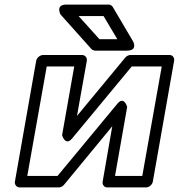

<svg xmlns="http://www.w3.org/2000/svg" viewBox="-20 -793 780 838"><path d="M555 -503H686L601 -25H482L535 -326C535 -326 522 -376 492 -340L231 -25H99L184 -503H304L251 -203C251 -203 265 -153 295 -189ZM550 -553C542 -553 533 -549 527 -542L316 -287L359 -528C361 -539 353 -553 338 -553H168C157 -553 141 -543 138 -528L45 0C43 11 51 25 66 25H236C244 25 253 21 259 14L470 -242L428 0C426 11 433 25 448 25H618C629 25 644 15 647 0L740 -528C742 -539 735 -553 720 -553ZM492 -622H414L323 -723H432ZM534 -572C583 -572 561 -612 561 -612L472 -763C469 -768 462 -773 454 -773H269C221 -773 244 -730 244 -730L379 -579C382 -576 389 -572 395 -572Z"/></svg>

Font: Asimov
Style: XWidOuIt
Weight: 500
Designer: Google
Version: Version 2.000980; 2014